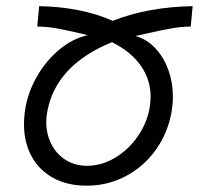

<svg xmlns="http://www.w3.org/2000/svg" viewBox="-20 -576 640 608"><path d="M56 -182.5Q56 -207.5 60.5 -234.5Q70 -288 99 -337.2Q128 -386.5 169.8 -420.5Q211.5 -454.5 257.5 -464.5Q252 -465.5 235.5 -470Q191 -480.5 160.2 -486Q129.5 -491.5 98 -492L104 -556.5Q168.5 -555.5 228.2 -543.8Q288 -532 337 -510Q393.5 -532.5 458 -544Q522.5 -555.5 590 -556.5L584 -492Q553.5 -491.5 522.2 -486Q491 -480.5 445 -470L409 -462Q444 -452.5 471 -424.2Q498 -396 512.8 -355.2Q527.5 -314.5 527.5 -268.5Q527.5 -247.5 523.5 -222.5Q511.5 -154.5 473 -101Q434.5 -47.5 377.5 -17.8Q320.5 12 254.5 12Q194 12 149.2 -12.2Q104.5 -36.5 80.2 -80.5Q56 -124.5 56 -182.5ZM453.5 -233Q457 -254 457 -268.5Q457 -324 425.5 -368.5Q394 -413 334.5 -442.5Q155.5 -369 129.5 -221Q126.5 -205.5 126.5 -189.5Q126.5 -151.5 142.5 -119.8Q158.5 -88 188 -69.5Q217.5 -51 255.5 -51Q301.5 -51 344 -76.2Q386.5 -101.5 415.8 -143.5Q445 -185.5 453.5 -233Z"/></svg>

Font: JuliaMono
Style: Italic
Weight: 400
Italic angle: -9°
Monospace: yes
Designer: cormullion
Foundry: corm
Version: Version 0.057; ttfautohint (v1.8.4)